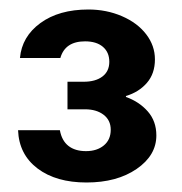

<svg xmlns="http://www.w3.org/2000/svg" viewBox="-20 -731 382 404"><path d="M22 -609Q26 -654 65 -682.5Q104 -711 166 -711Q204 -711 236.5 -697Q269 -683 287.5 -659Q306 -635 306 -606Q306 -576 289 -556.5Q272 -537 245 -529V-527Q273 -517 291 -496.5Q309 -476 309 -446Q309 -404 267.5 -375.5Q226 -347 162 -347Q98 -347 59 -376.5Q20 -406 18 -457H106Q110 -435 124 -424Q138 -413 161 -413Q184 -413 198.5 -425Q213 -437 213 -458Q213 -478 198 -489.5Q183 -501 159 -501H122V-559H156Q181 -559 195.5 -570Q210 -581 210 -601Q210 -621 196.5 -632.5Q183 -644 159 -644Q117 -644 107 -609Z"/></svg>

Font: Poppins-Tabular Medium
Style: Regular
Weight: 500
Designer: Ninad Kale (Devanagari), Jonny Pinhorn (Latin)
Foundry: Indian Type Foundry
Version: Version 4.004